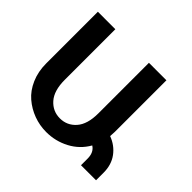

<svg xmlns="http://www.w3.org/2000/svg" viewBox="-163 -907 1119 1119"><g transform="rotate(45 397.0 -347.5)"><path d="M57.1 -276.9V-702.1H201.2V-285.2Q201.2 -195.8 241 -150.9Q280.8 -106 339.8 -106Q398.9 -106 438.5 -150.9Q478 -195.8 478 -285.2V-702.1H622.1V-276.9Q622.1 -264.6 620.1 -240.2Q675.8 -219.7 710 -173.8Q744.1 -127.9 744.1 -62V0H620.1V-54.2Q620.1 -106 585 -127.9Q547.9 -63 481.9 -28.1Q416 6.8 339.8 6.8Q285.6 6.8 235.6 -11.7Q185.5 -30.3 145.3 -64.7Q105 -99.1 81.1 -154.1Q57.1 -209 57.1 -276.9Z"/></g></svg>

Font: LT Superior
Style: Bold
Weight: 400
Designer: Daniel Lyons
Foundry: LyonsType
Version: Version 1.000